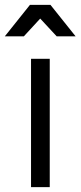

<svg xmlns="http://www.w3.org/2000/svg" viewBox="-32 -767 330 787"><path d="M0 0ZM95.2 -525.9H171.9V0H95.2ZM277.8 -618.2H200.2L132.8 -690.9L65.9 -618.2H-12.2L90.8 -747.1H174.8Z"/></svg>

Font: Argentum Sans Light
Style: Regular
Weight: 300
Designer: Julieta Ulanovsky (Modified by Cristiano Sobral)
Foundry: Julieta Ulanovsky
Version: Version 1.000; ttfautohint (v1.5.65-e2d9)